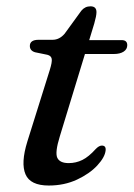

<svg xmlns="http://www.w3.org/2000/svg" viewBox="-20 -577 423 608"><path d="M130 -403.5 91 -411.5Q74.5 -416.5 74.5 -431.5Q74.5 -451 102.5 -451H146.5Q168 -451 184.5 -470L237.5 -543Q249 -557 266.5 -557Q285.5 -557 285.5 -538.5Q285.5 -527 278.5 -502.5L262.5 -450H365Q383 -450 383 -434Q383 -421 371.5 -413.5Q360 -406 340.5 -406H249L169.5 -145.5Q153.5 -94 161.5 -77.2Q169.5 -60.5 197.5 -60.5Q220.5 -60.5 240.8 -70.5Q261 -80.5 283 -105Q293.5 -116 302.5 -116Q316 -116 314.5 -101Q312.5 -79.5 288.2 -53.2Q264 -27 223.8 -8.2Q183.5 10.5 134.5 10.5Q76 10.5 60.8 -25Q45.5 -60.5 66.5 -128.5L137.5 -355Q145.5 -380.5 143.8 -390.5Q142 -400.5 130 -403.5Z"/></svg>

Font: Fraunces 9pt S000
Style: Italic
Weight: 400
Italic angle: -16°
Version: Version 1.000; ttfautohint (v1.8.3)